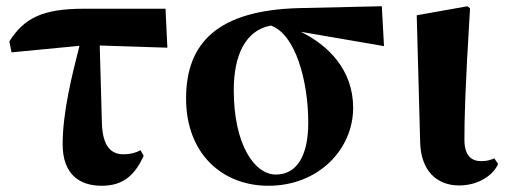

<svg xmlns="http://www.w3.org/2000/svg" viewBox="-20 -579 1625 616"><path d="M306 17C373 17 411 -14 441 -79L431 -97C414 -88 397 -84 376 -84C335 -84 310 -111 307 -181L300 -433L517 -426L511 -551H249C117 -551 57 -521 10 -446L17 -411L235 -432C211 -338 181 -219 181 -116C181 -20 235 17 306 17Z M841 17C1003 17 1113 -101 1113 -233C1113 -355 1033 -434 945 -477L1212 -431L1205 -559L939 -553C679 -546 577 -442 577 -263C577 -86 693 17 841 17ZM849 -497C929 -469 969 -317 969 -185C969 -82 934 -19 865 -19C797 -19 730 -114 730 -290C730 -401 767 -482 849 -497Z M1453 16C1517 16 1564 -19 1578 -53L1566 -71C1555 -66 1542 -62 1524 -62C1494 -62 1470 -78 1470 -131C1470 -198 1472 -290 1488 -552L1480 -559L1317 -530L1328 -123C1330 -33 1380 16 1453 16Z"/></svg>

Font: Noto Serif CJK HK Black
Style: Regular
Weight: 900
Designer: Ryoko NISHIZUKA 西塚涼子 (kana & ideographs); Frank Grießhammer (Latin, Greek & Cyrillic); Wenlong ZHANG 张文龙 (bopomofo); San
Foundry: Adobe
Version: Version 2.001;hotconv 1.1.0;makeotfexe 2.6.0